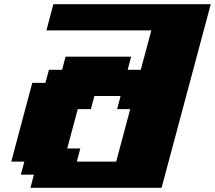

<svg xmlns="http://www.w3.org/2000/svg" viewBox="-20 -895 1024 915"><path d="M125 0H750Q789.1 -146 867.2 -437.5Q945.3 -729 984.4 -875H234.4Q229 -854 217.8 -812.5Q206.5 -771 201.2 -750H701.2L650.9 -562.5H588.4L605 -625H292.5L275.9 -562.5H213.4L196.3 -500H133.8Q117.2 -437.5 83.7 -312.5Q50.3 -187.5 33.7 -125H96.2L79.1 -62.5H141.6ZM533.7 -125H346.2L362.8 -187.5H300.3L350.6 -375H413.1L429.7 -437.5H554.7L538.1 -375H600.6Q589.4 -333 567.1 -249.8Q544.9 -166.5 533.7 -125Z"/></svg>

Font: Faithful 32x
Style: BoldOblique
Weight: 400
Foundry: Faithful Resource Pack
Version: Version 1.0; January 27, 2023